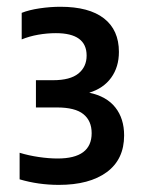

<svg xmlns="http://www.w3.org/2000/svg" viewBox="-20 -834 418 553"><path d="M149.5 -301.5Q90.5 -301.5 36.5 -317.5V-394Q62.5 -386 91.5 -381.8Q120.5 -377.5 146 -377.5Q244 -377.5 244 -450.5Q244 -486 220.2 -505.2Q196.5 -524.5 144 -524.5H83.5V-603H133Q182 -603 205.8 -622.2Q229.5 -641.5 229.5 -674Q229.5 -738.5 141 -738.5Q115.5 -738.5 90 -734Q64.5 -729.5 42.5 -720.5V-797Q64 -805.5 94.5 -810Q125 -814.5 154 -814.5Q236.5 -814.5 279.5 -781Q322.5 -747.5 322.5 -684.5Q322.5 -641 300.2 -610.2Q278 -579.5 237 -567Q287 -556.5 312.2 -524.5Q337.5 -492.5 337.5 -444Q337.5 -375 287.5 -338.2Q237.5 -301.5 149.5 -301.5Z"/></svg>

Font: Encode Sans Cnd SmBold
Style: Regular
Weight: 600
Width: 3
Designer: Multiple Designers
Foundry: Impallari Type
Version: Version 3.002; ttfautohint (v1.8.3) -l 8 -r 50 -G 200 -x 14 